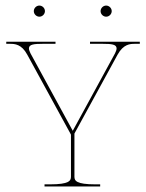

<svg xmlns="http://www.w3.org/2000/svg" viewBox="-20 -670 525 690"><path d="M101.5 -630C101.5 -619 111 -610 121.5 -610C132.5 -610 141.5 -619.5 141.5 -630C141.5 -641 132 -650 121.5 -650C110.5 -650 101.5 -640.5 101.5 -630ZM341.5 -630C341.5 -619 351 -610 361.5 -610C372.5 -610 381.5 -619.5 381.5 -630C381.5 -641 372 -650 361.5 -650C350.5 -650 341.5 -640.5 341.5 -630ZM2.5 -520V-512.5H16C33 -512.5 57.5 -511.5 78 -473.5L233 -190L235 -186V-35C235 -20.5 228.5 -7.5 160 -7.5H140V0H340V-7.5H322.5C254 -7.5 247.5 -20.5 247.5 -35V-190L402.5 -473.5C423.5 -511.5 447.5 -512.5 464.5 -512.5H482.5V-520H303.5V-512.5H349.5C381 -512.5 399 -510.5 399 -496C399 -491.5 397 -485.5 393.5 -478.5L241.5 -200L89.5 -478.5C86 -485.5 84 -491.5 84 -496C84 -510.5 102 -512.5 133.5 -512.5H179.5V-520Z"/></svg>

Font: ZnikomitSC
Style: Regular
Weight: 100
Designer: gluk
Foundry: gluk
Version: Version 0.55